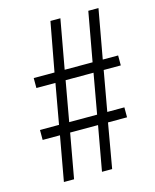

<svg xmlns="http://www.w3.org/2000/svg" viewBox="-108 -772 690 857"><g transform="rotate(-15 236.5 -343.0)"><path d="M80 12 117 -194H37V-240H125L158 -425H70V-471H166L208 -698H254L213 -471H342L383 -698H430L389 -471H460V-425H381L348 -240H427V-194H339L303 12H256L293 -194H164L127 12ZM172 -240H301L334 -425H205Z"/></g></svg>

Font: Archivo Condensed Thin
Style: Italic
Weight: 250
Width: 3
Italic angle: -10°
Designer: Hector Gatti
Foundry: Omnibus-Type
Version: Version 2.001